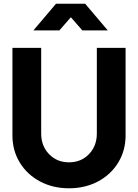

<svg xmlns="http://www.w3.org/2000/svg" viewBox="-20 -1003 744 1035"><path d="M47 -273V-745H202V-283Q202 -216 244.5 -172Q287 -128 352 -128Q417 -128 459.5 -172Q502 -216 502 -283V-745H657V-273Q657 -192 617.5 -127Q578 -62 508.5 -25Q439 12 352 12Q265 12 195.5 -25Q126 -62 86.5 -127Q47 -192 47 -273ZM282 -983H439L561 -839H424L362 -910L300 -839H160Z"/></svg>

Font: BLUETTI 2.0
Style: Bold
Weight: 700
Designer: Stijn de Vries
Foundry: tokotype
Version: Version 2.005;October 31, 2023;FontCreator 14.0.0.2814 64-bi